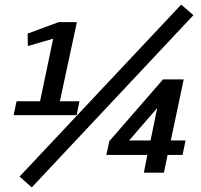

<svg xmlns="http://www.w3.org/2000/svg" viewBox="-20 -750 875 834"><path d="M52 -310H154L211 -582L101 -550L100 -604L235 -654H314L240 -310H325L313 -250H39ZM767 -730 820 -684 118 64 65 17ZM688 -405H778L722 -140H786L773 -77H708L692 0H605L620 -77H442L455 -137ZM634 -140 663 -281 541 -140Z"/></svg>

Font: Epunda Sans
Style: Bold Italic
Weight: 700
Italic angle: -12.0243°
Designer: Simon Atzbach
Foundry: typofactur
Version: Version 2.204; ttfautohint (v1.8.4.7-5d5b)